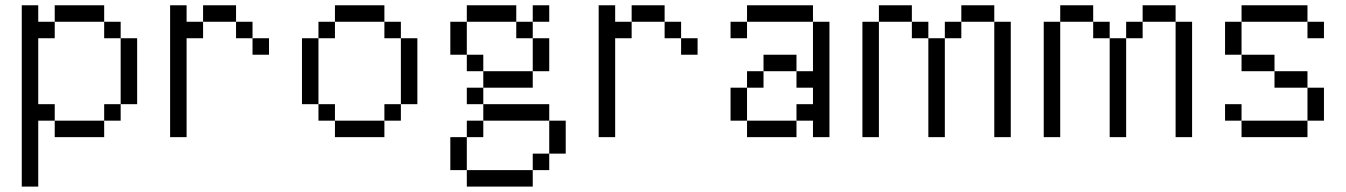

<svg xmlns="http://www.w3.org/2000/svg" viewBox="-20 -520 5102 728"><path d="M62.5 62.5H125V125H62.5ZM62.5 0H125V62.5H62.5ZM62.5 -62.5H125V0H62.5ZM62.5 -125H125V-62.5H62.5ZM62.5 -187.5H125V-125H62.5ZM62.5 -250H125V-187.5H62.5ZM62.5 -312.5H125V-250H62.5ZM62.5 -375H125V-312.5H62.5ZM62.5 -437.5H125V-375H62.5ZM62.5 -500H125V-437.5H62.5ZM125 -437.5H187.5V-375H125ZM187.5 -500H250V-437.5H187.5ZM250 -500H312.5V-437.5H250ZM312.5 -500H375V-437.5H312.5ZM375 -437.5H437.5V-375H375ZM437.5 -375H500V-312.5H437.5ZM437.5 -312.5H500V-250H437.5ZM437.5 -250H500V-187.5H437.5ZM437.5 -187.5H500V-125H437.5ZM375 -125H437.5V-62.5H375ZM312.5 -62.5H375V0H312.5ZM250 -62.5H312.5V0H250ZM187.5 -62.5H250V0H187.5ZM125 -125H187.5V-62.5H125ZM62.5 125H125V187.5H62.5Z M625 -62.5H687.5V0H625ZM625 -125H687.5V-62.5H625ZM625 -187.5H687.5V-125H625ZM625 -250H687.5V-187.5H625ZM625 -312.5H687.5V-250H625ZM625 -375H687.5V-312.5H625ZM625 -437.5H687.5V-375H625ZM625 -500H687.5V-437.5H625ZM687.5 -437.5H750V-375H687.5ZM750 -500H812.5V-437.5H750ZM812.5 -500H875V-437.5H812.5ZM937.5 -375H1000V-312.5H937.5ZM875 -437.5H937.5V-375H875Z M1125 -375H1187.5V-312.5H1125ZM1125 -312.5H1187.5V-250H1125ZM1125 -250H1187.5V-187.5H1125ZM1125 -187.5H1187.5V-125H1125ZM1187.5 -125H1250V-62.5H1187.5ZM1250 -62.5H1312.5V0H1250ZM1312.5 -62.5H1375V0H1312.5ZM1375 -62.5H1437.5V0H1375ZM1437.5 -125H1500V-62.5H1437.5ZM1500 -187.5H1562.5V-125H1500ZM1500 -250H1562.5V-187.5H1500ZM1500 -312.5H1562.5V-250H1500ZM1500 -375H1562.5V-312.5H1500ZM1437.5 -437.5H1500V-375H1437.5ZM1375 -500H1437.5V-437.5H1375ZM1312.5 -500H1375V-437.5H1312.5ZM1250 -500H1312.5V-437.5H1250ZM1187.5 -437.5H1250V-375H1187.5Z M1812.5 -500H1875V-437.5H1812.5ZM1875 -500H1937.5V-437.5H1875ZM1687.5 -375H1750V-312.5H1687.5ZM1812.5 -250H1875V-187.5H1812.5ZM1875 -250H1937.5V-187.5H1875ZM2000 -375H2062.5V-312.5H2000ZM1750 -187.5H1812.5V-125H1750ZM1812.5 -125H1875V-62.5H1812.5ZM1875 125H1937.5V187.5H1875ZM1812.5 125H1875V187.5H1812.5ZM1687.5 0H1750V62.5H1687.5ZM1750 125H1812.5V187.5H1750ZM1687.5 62.5H1750V125H1687.5ZM1937.5 -437.5H2000V-375H1937.5ZM2000 -500H2062.5V-437.5H2000ZM1875 -125H1937.5V-62.5H1875ZM1687.5 -437.5H1750V-375H1687.5ZM1750 -500H1812.5V-437.5H1750ZM1750 -62.5H1812.5V0H1750ZM1937.5 -125H2000V-62.5H1937.5ZM1750 -312.5H1812.5V-250H1750ZM1937.5 -250H2000V-187.5H1937.5ZM2000 -312.5H2062.5V-250H2000ZM2000 -125H2062.5V-62.5H2000ZM2062.5 -62.5H2125V0H2062.5ZM2062.5 0H2125V62.5H2062.5ZM2000 62.5H2062.5V125H2000ZM1937.5 125H2000V187.5H1937.5Z M2250 -62.5H2312.5V0H2250ZM2250 -125H2312.5V-62.5H2250ZM2250 -187.5H2312.5V-125H2250ZM2250 -250H2312.5V-187.5H2250ZM2250 -312.5H2312.5V-250H2250ZM2250 -375H2312.5V-312.5H2250ZM2250 -437.5H2312.5V-375H2250ZM2250 -500H2312.5V-437.5H2250ZM2312.5 -437.5H2375V-375H2312.5ZM2375 -500H2437.5V-437.5H2375ZM2437.5 -500H2500V-437.5H2437.5ZM2562.5 -375H2625V-312.5H2562.5ZM2500 -437.5H2562.5V-375H2500Z M2750 -437.5H2812.5V-375H2750ZM2812.5 -500H2875V-437.5H2812.5ZM2875 -500H2937.5V-437.5H2875ZM2937.5 -500H3000V-437.5H2937.5ZM3000 -500H3062.5V-437.5H3000ZM3062.5 -437.5H3125V-375H3062.5ZM3062.5 -375H3125V-312.5H3062.5ZM3062.5 -312.5H3125V-250H3062.5ZM3062.5 -250H3125V-187.5H3062.5ZM3062.5 -187.5H3125V-125H3062.5ZM2937.5 -62.5H3000V0H2937.5ZM2875 -62.5H2937.5V0H2875ZM2812.5 -62.5H2875V0H2812.5ZM2750 -125H2812.5V-62.5H2750ZM2750 -187.5H2812.5V-125H2750ZM2812.5 -250H2875V-187.5H2812.5ZM2875 -312.5H2937.5V-250H2875ZM2937.5 -312.5H3000V-250H2937.5ZM3000 -250H3062.5V-187.5H3000ZM3062.5 -125H3125V-62.5H3062.5ZM3000 -125H3062.5V-62.5H3000ZM3062.5 -62.5H3125V0H3062.5Z M3250 -62.5H3312.5V0H3250ZM3250 -125H3312.5V-62.5H3250ZM3250 -187.5H3312.5V-125H3250ZM3250 -250H3312.5V-187.5H3250ZM3250 -312.5H3312.5V-250H3250ZM3250 -375H3312.5V-312.5H3250ZM3500 -375H3562.5V-312.5H3500ZM3500 -312.5H3562.5V-250H3500ZM3500 -250H3562.5V-187.5H3500ZM3500 -187.5H3562.5V-125H3500ZM3500 -125H3562.5V-62.5H3500ZM3500 -62.5H3562.5V0H3500ZM3750 -437.5H3812.5V-375H3750ZM3750 -375H3812.5V-312.5H3750ZM3750 -312.5H3812.5V-250H3750ZM3750 -250H3812.5V-187.5H3750ZM3750 -187.5H3812.5V-125H3750ZM3750 -125H3812.5V-62.5H3750ZM3750 -62.5H3812.5V0H3750ZM3250 -437.5H3312.5V-375H3250ZM3312.5 -500H3375V-437.5H3312.5ZM3375 -500H3437.5V-437.5H3375ZM3437.5 -437.5H3500V-375H3437.5ZM3562.5 -437.5H3625V-375H3562.5ZM3625 -500H3687.5V-437.5H3625ZM3687.5 -500H3750V-437.5H3687.5Z M3937.5 -62.5H4000V0H3937.5ZM3937.5 -125H4000V-62.5H3937.5ZM3937.5 -187.5H4000V-125H3937.5ZM3937.5 -250H4000V-187.5H3937.5ZM3937.5 -312.5H4000V-250H3937.5ZM3937.5 -375H4000V-312.5H3937.5ZM4187.5 -375H4250V-312.5H4187.5ZM4187.5 -312.5H4250V-250H4187.5ZM4187.5 -250H4250V-187.5H4187.5ZM4187.5 -187.5H4250V-125H4187.5ZM4187.5 -125H4250V-62.5H4187.5ZM4187.5 -62.5H4250V0H4187.5ZM4437.5 -437.5H4500V-375H4437.5ZM4437.5 -375H4500V-312.5H4437.5ZM4437.5 -312.5H4500V-250H4437.5ZM4437.5 -250H4500V-187.5H4437.5ZM4437.5 -187.5H4500V-125H4437.5ZM4437.5 -125H4500V-62.5H4437.5ZM4437.5 -62.5H4500V0H4437.5ZM3937.5 -437.5H4000V-375H3937.5ZM4000 -500H4062.5V-437.5H4000ZM4062.5 -500H4125V-437.5H4062.5ZM4125 -437.5H4187.5V-375H4125ZM4250 -437.5H4312.5V-375H4250ZM4312.5 -500H4375V-437.5H4312.5ZM4375 -500H4437.5V-437.5H4375Z M4625 -437.5H4687.5V-375H4625ZM4687.5 -500H4750V-437.5H4687.5ZM4750 -500H4812.5V-437.5H4750ZM4812.5 -500H4875V-437.5H4812.5ZM4875 -500H4937.5V-437.5H4875ZM4937.5 -437.5H5000V-375H4937.5ZM4875 -250H4937.5V-187.5H4875ZM4937.5 -125H5000V-62.5H4937.5ZM4875 -62.5H4937.5V0H4875ZM4812.5 -62.5H4875V0H4812.5ZM4750 -62.5H4812.5V0H4750ZM4625 -125H4687.5V-62.5H4625ZM4687.5 -62.5H4750V0H4687.5ZM4937.5 -187.5H5000V-125H4937.5ZM4625 -375H4687.5V-312.5H4625ZM4687.5 -312.5H4750V-250H4687.5ZM4812.5 -250H4875V-187.5H4812.5ZM4750 -312.5H4812.5V-250H4750Z"/></svg>

Font: ChillBitmapSE 16px
Style: Regular
Weight: 400
Designer: Designed by Warren2060
Foundry: ChillType
Version: Version 1.000